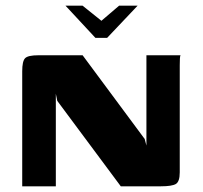

<svg xmlns="http://www.w3.org/2000/svg" viewBox="-20 -654 712 674"><path d="M210 -634H270L336 -581L398 -634H463L356 -521H315ZM58 0V-404Q58 -439 68 -449.5Q78 -460 115 -460H270L488 -166L494 -143V-460H614Q612 -458 611.5 -447.5Q611 -437 611 -424.5Q611 -412 611 -402V-49Q611 -16 597 -8Q583 0 545 0H404L181 -300L176 -325V0Z"/></svg>

Font: r_Genos
Style: Bold
Weight: 700
Designer: Robert E. Leuschke
Foundry: Robert E. Leuschke
Version: Version 2.000;June 29, 2024;FontCreator 14.0.0.2814 32-bit